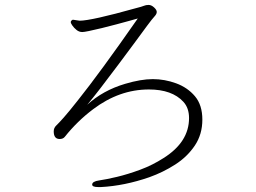

<svg xmlns="http://www.w3.org/2000/svg" viewBox="-20 -733 1040 779"><path d="M276 -653Q274 -653 270.5 -650Q267 -647 267 -643Q267 -639 273.5 -629.5Q280 -620 290.5 -611.5Q301 -603 314 -603Q327 -603 393 -619Q422 -626 451.5 -634Q481 -642 505 -648.5Q529 -655 539 -658Q384 -436 296 -326Q259 -279 238.5 -256Q218 -233 208 -223.5Q198 -214 198 -200Q198 -169 222 -169Q236 -169 243 -178Q294 -242 358 -290Q464 -370 584 -370Q678 -370 724 -320Q747 -295 747 -254Q747 -157 644 -92Q599 -63 549 -44.5Q499 -26 455 -15.5Q411 -5 382.5 -1Q354 3 354 16Q354 26 379 26H389Q485 21 586 -14Q642 -34 691 -65.5Q740 -97 770.5 -142.5Q801 -188 801 -247.5Q801 -307 771 -342.5Q741 -378 694.5 -395Q648 -412 600 -412Q552 -412 488 -393Q397 -366 334 -308Q376 -358 461 -472Q495 -517 525 -558Q555 -599 576.5 -628Q598 -657 607 -666.5Q616 -676 616 -684.5Q616 -693 605 -703Q594 -713 583 -713Q572 -713 564 -709.5Q556 -706 532 -700Q350 -649 303 -649Z"/></svg>

Font: LXGW WenKai TC Light
Style: Regular
Weight: 300
Designer: LXGW / Fontworks Inc.
Foundry: LXGW / Fontworks Inc.
Version: Version 1.330